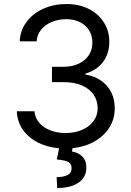

<svg xmlns="http://www.w3.org/2000/svg" viewBox="-20 -737 657 965"><path d="M153.3 -177.7Q155.8 -145 177 -120.1Q198.2 -95.2 232.9 -81.8Q267.6 -68.4 309.6 -68.4Q355.5 -68.4 392.3 -84.2Q429.2 -100.1 450 -128.2Q470.7 -156.2 470.7 -192.4Q470.7 -231.4 450.4 -261.2Q430.2 -291 391.6 -307.6Q353 -324.2 298.8 -324.2H241.2V-401.4H298.8Q341.3 -401.4 374.5 -416.5Q407.7 -431.6 426 -459Q444.3 -486.3 444.3 -522.5Q444.3 -557.1 428 -584Q411.6 -610.8 381.8 -625.7Q352.1 -640.6 312.5 -640.6Q274.4 -640.6 241.2 -627Q208 -613.3 187 -588.1Q166 -563 164.1 -529.3H79.1Q81.5 -584 113.3 -626.7Q145 -669.4 197.8 -693.1Q250.5 -716.8 313.5 -716.8Q378.9 -716.8 428 -691.2Q477.1 -665.5 503.4 -622.1Q529.8 -578.6 529.3 -527.3Q529.8 -467.8 497.6 -425.3Q465.3 -382.8 409.2 -367.2V-362.3Q454.6 -355 488 -331.8Q521.5 -308.6 539.3 -272.7Q557.1 -236.8 556.6 -192.4Q557.1 -140.1 530 -96.7Q502.9 -53.2 454.6 -25.9Q406.2 1.5 344.7 7.8L341.8 24.4Q372.6 29.3 393.3 49.3Q414.1 69.3 414.1 106.4Q414.1 136.7 397.2 159.7Q380.4 182.6 347.4 195.3Q314.5 208 267.6 208L264.6 153.3Q299.3 153.3 319.6 142.6Q339.8 131.8 339.8 109.4Q339.8 93.8 332.3 85Q324.7 76.2 309.1 71.5Q293.5 66.9 265.6 64.5L276.9 8.3Q215.8 2.9 168.5 -21.7Q121.1 -46.4 93.8 -86.7Q66.4 -127 64.5 -177.7Z"/></svg>

Font: Pretendard
Style: Regular
Weight: 400
Designer: Base glyphs from Inter by Rasmus Andersson; Hangeul glyphs from Noto Sans CJK(Source Han Sans) by Jang Soo-young and Kan
Foundry: Kil Hyung-jin
Version: Version 1.309